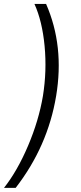

<svg xmlns="http://www.w3.org/2000/svg" viewBox="-35 -781 402 949"><path d="M242.5 -306.8Q201 -57.2 42.3 147.7H-15.3Q50.8 63.9 103.7 -60.5Q156.6 -185 177.2 -306.8Q197.1 -430.8 185.4 -553.8Q173.7 -676.8 135.3 -761.4H192.8Q283.7 -553.6 242.5 -306.8Z"/></svg>

Font: Karasuma Gothic
Style: Light Italic
Weight: 300
Italic angle: 9.39998°
Designer: Rasmus Andersson / Ryoko Nishizuka
Foundry: rsms
Version: Version 1.00